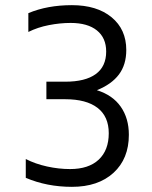

<svg xmlns="http://www.w3.org/2000/svg" viewBox="-20 -708 590 745"><path d="M480 -185Q480 -92 420.5 -37.5Q361 17 259 17Q162 17 80 -18V-91Q117 -72 162.5 -62Q208 -52 252 -52Q324 -52 363 -88.5Q402 -125 402 -191Q402 -256 358.5 -289.5Q315 -323 233 -323H160V-391H233Q311 -391 351.5 -420.5Q392 -450 392 -508Q392 -561 356 -590Q320 -619 254 -619Q213 -619 169.5 -610.5Q126 -602 90 -584V-657Q164 -688 259 -688Q356 -688 413 -641Q470 -594 470 -514Q470 -457 441.5 -419Q413 -381 356 -358Q417 -339 448.5 -294Q480 -249 480 -185Z"/></svg>

Font: Biryani Light
Style: Regular
Weight: 300
Designer: Dan Reynolds and Mathieu Réguer
Foundry: Dan Reynolds and Mathieu Réguer
Version: Version 1.004; ttfautohint (v1.1) -l 5 -r 5 -G 72 -x 0 -D la